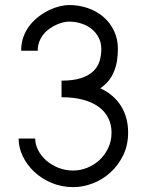

<svg xmlns="http://www.w3.org/2000/svg" viewBox="-20 -748 596 780"><path d="M65.9 -542Q65.9 -573.7 75.7 -599.6Q85.4 -625.5 101.8 -646Q118.2 -666.5 138.7 -681.9Q159.2 -697.3 180.9 -707.5Q202.6 -717.8 223.4 -722.7Q244.1 -727.5 260.7 -727.5Q300.8 -727.5 336.9 -715.1Q373 -702.6 400.1 -679.4Q427.2 -656.2 443.1 -623Q459 -589.8 459 -548.8Q459 -524.4 455.3 -501.5Q451.7 -478.5 443.4 -458Q435.1 -437.5 421.4 -420.2Q407.7 -402.8 387.2 -389.6Q443.4 -363.3 471.9 -316.9Q500.5 -270.5 500.5 -209.5Q500.5 -158.2 480.5 -117.2Q460.4 -76.2 428.7 -47.4Q397 -18.6 357.2 -3.2Q317.4 12.2 277.8 12.2Q230 12.2 189.2 -5.1Q148.4 -22.5 118.7 -50.5Q88.9 -78.6 72.3 -113.8Q55.7 -148.9 55.7 -185.1H123Q123 -161.6 134.8 -138.4Q146.5 -115.2 167.2 -96.7Q188 -78.1 216.3 -66.7Q244.6 -55.2 277.8 -55.2Q305.2 -55.2 333 -65.9Q360.8 -76.7 383.1 -96.9Q405.3 -117.2 419.2 -145.8Q433.1 -174.3 433.1 -209.5Q433.1 -241.7 419.9 -268.3Q406.7 -294.9 381.1 -313.7Q355.5 -332.5 317.6 -342.8Q279.8 -353 230 -353V-420.4Q277.8 -420.4 309.1 -430.7Q340.3 -440.9 358.6 -458.3Q377 -475.6 384.3 -499Q391.6 -522.5 391.6 -548.8Q391.6 -574.2 381.1 -594.7Q370.6 -615.2 352.8 -629.9Q335 -644.5 311 -652.3Q287.1 -660.2 260.7 -660.2Q250 -660.2 236.3 -657Q222.7 -653.8 208.5 -647.2Q194.3 -640.6 180.7 -631.1Q167 -621.6 156.5 -608.4Q146 -595.2 139.6 -578.6Q133.3 -562 133.3 -542Z"/></svg>

Font: AnjaliOldLipi
Style: Regular
Weight: 400
Italic angle: -12°
Designer: Kevin & Siji
Foundry: Kevin & Siji
Version: Version 0.730 2004